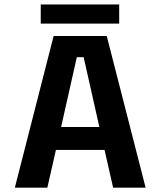

<svg xmlns="http://www.w3.org/2000/svg" viewBox="-20 -866 750 886"><path d="M502 0 462.5 -174H238L198.5 0H48.5L227.5 -700H472.5L652 0ZM334.5 -602 262 -280H438.5L366 -602ZM168 -845.5H530V-757H168Z"/></svg>

Font: League Mono SemiBold
Style: Regular
Weight: 600
Width: 6
Designer: Tyler Finck
Foundry: The League of Moveable Type / Tyler Finck
Version: Version 2.300;RELEASE